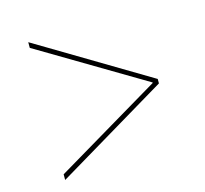

<svg xmlns="http://www.w3.org/2000/svg" viewBox="-86 -696 802 751"><g transform="rotate(-15 315.0 -320.0)"><path d="M541 -329V-311L89 -41V-64L518 -319V-321L89 -576V-599Z"/></g></svg>

Font: IBM Plex Sans JP Thin
Style: Regular
Weight: 100
Designer: Mike Abbink; Paul van der Laan; Pieter van Rosmalen; Wujin Sim; Yejin Wi; Jinhee Kim; Boomi Park; Yona Kim; Kichan Ma
Foundry: Sandoll Inc.
Version: Version 1.001